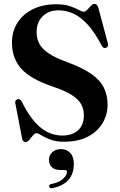

<svg xmlns="http://www.w3.org/2000/svg" viewBox="-20 -734 630 1012"><path d="M318.5 13Q275 13 245.5 1.8Q216 -9.5 198.2 -20.8Q180.5 -32 172.5 -32Q163.5 -32 154 -20.2Q144.5 -8.5 134.8 3Q125 14.5 115.5 14.5Q100 14.5 96.5 -4L60.5 -191Q58 -205.5 71.5 -210.5Q85 -216 94 -199.5Q128.5 -130 163.8 -90.8Q199 -51.5 235.2 -35.5Q271.5 -19.5 308 -19.5Q360.5 -19.5 391.2 -47.2Q422 -75 422 -125.5Q422.5 -157 408.5 -183.5Q394.5 -210 358.2 -233.2Q322 -256.5 254.5 -279Q139 -318.5 91 -373.2Q43 -428 43 -509.5Q43 -569.5 72.5 -615Q102 -660.5 154.2 -686Q206.5 -711.5 275.5 -711.5Q319 -711.5 347.8 -701.8Q376.5 -692 394 -682.2Q411.5 -672.5 422 -672.5Q431 -672.5 440.2 -682.8Q449.5 -693 459 -703.2Q468.5 -713.5 478.5 -713.5Q492.5 -713.5 498.5 -692.5L548.5 -505.5Q553.5 -487.5 539 -482Q524.5 -477 516.5 -493Q479 -564.5 441.5 -605.2Q404 -646 365.8 -662.8Q327.5 -679.5 288 -679.5Q236.5 -679.5 204.8 -648.2Q173 -617 173 -564.5Q173 -532 186.5 -505Q200 -478 235 -453.8Q270 -429.5 335 -406Q414.5 -377 461 -344.5Q507.5 -312 527.2 -272.2Q547 -232.5 547 -182.5Q547 -128.5 520 -84Q493 -39.5 442 -13.2Q391 13 318.5 13ZM298 162Q267 162 252.5 146.5Q238 131 238 109.5Q238 84 255.8 68Q273.5 52 301 52Q331.5 52 350.2 71.8Q369 91.5 369 130Q369 234.5 257 257.5Q242.5 261 239.5 250Q236.5 239 250 236Q291 228.5 312 208.8Q333 189 333 172Q333 162 321.5 162Z"/></svg>

Font: Fraunces 72pt S000 SemiBold
Style: Regular
Weight: 600
Version: Version 1.000; ttfautohint (v1.8.3)